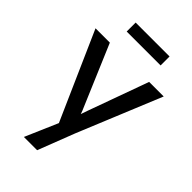

<svg xmlns="http://www.w3.org/2000/svg" viewBox="-278 -812 1137 1137"><g transform="rotate(45 290.5 -243.5)"><path d="M160 230 266 -15 267 67 5 -525H125L289 -139Q294 -129 301 -108.5Q308 -88 313 -68L287 -62Q295 -83 302.5 -104Q310 -125 317 -146L454 -525H576L360 0L271 230ZM149 -642V-717H433V-642Z"/></g></svg>

Font: Mach
Style: Regular
Weight: 400
Version: Version 1.002